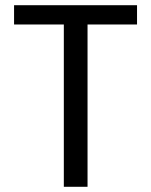

<svg xmlns="http://www.w3.org/2000/svg" viewBox="-20 -717 581 737"><path d="M34 -623V-697H506V-623H316V0H225V-623Z"/></svg>

Font: SVN-Poppins
Style: Regular
Weight: 400
Designer: Ninad Kale (Devanagari), Jonny Pinhorn (Latin)
Foundry: Indian Type Foundry
Version: Version 3.002 2017